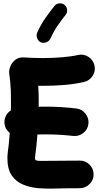

<svg xmlns="http://www.w3.org/2000/svg" viewBox="-20 -1078 596 1162"><path d="M7.3 -329.1Q4.4 -353.5 15.1 -375.5Q25.9 -397.5 45.9 -410.2Q46.4 -440.4 46.4 -468.8Q46.4 -502.9 45.4 -528.6Q44.4 -554.2 42.2 -579.3Q40 -604.5 35.6 -636.2Q33.7 -653.8 43 -676.8Q52.2 -699.7 72.8 -716.1Q93.3 -732.4 123.5 -730.5Q153.8 -728.5 183.6 -727.5Q213.4 -726.6 242.7 -726.6Q297.4 -726.6 354 -731.2Q410.6 -735.8 451.7 -745.1Q485.4 -752.9 514.6 -734.4Q543.9 -715.8 551.8 -682.1Q559.6 -648.4 540.8 -619.1Q522 -589.8 488.8 -582Q431.6 -568.8 367.7 -563.7Q303.7 -558.6 242.7 -558.6Q234.9 -558.6 226.8 -558.6Q218.8 -558.6 211.4 -559.1Q212.4 -539.1 213.4 -516.8Q214.4 -494.6 214.4 -468.8Q214.4 -450.7 213.9 -432.1Q234.9 -432.6 256.3 -432.6Q349.1 -432.6 441.9 -421.4Q476.1 -417.5 497.6 -389.9Q519 -362.3 515.1 -328.1Q511.2 -293.9 483.6 -272.7Q456.1 -251.5 421.9 -255.4Q341.8 -264.6 256.3 -264.6Q229.5 -264.6 206.5 -264.2Q204.1 -230.5 200.7 -198.7Q197.3 -167 193.4 -138.2Q191.9 -129.4 191.9 -119.6Q191.9 -111.3 198 -107.9Q204.1 -104.5 223.6 -104.2Q243.2 -104 282.2 -104.7Q321.3 -105.5 387.2 -105.5Q406.7 -105.5 425 -105.5Q443.4 -105.5 460.9 -106Q495.6 -106.9 520.8 -82.8Q545.9 -58.6 546.4 -23.9Q547.4 10.3 522.9 35.2Q498.5 60.1 463.9 61Q444.8 61.5 425.8 61.5Q406.7 61.5 387.2 61.5Q354 61.5 307.4 63.2Q260.7 64.9 211.7 60.8Q162.6 56.6 120.1 39.3Q77.6 22 51.3 -15.9Q24.9 -53.7 24.9 -119.6Q24.9 -128.4 25.4 -137.7Q25.9 -147 27.3 -157.7Q30.8 -183.1 33.9 -212.6Q37.1 -242.2 39.1 -273.4Q11.2 -294.9 7.3 -329.1ZM370.1 -1048.8Q384.3 -1038.1 386.2 -1019.8Q388.2 -1001.5 377 -987.8Q349.6 -953.6 327.1 -920.7Q304.7 -887.7 284.7 -844.2Q277.8 -828.6 260 -822Q242.2 -815.4 226.6 -822.3Q211.4 -829.1 204.8 -846.7Q198.2 -864.3 205.1 -880.4Q228 -931.2 254.9 -969.2Q281.7 -1007.3 309.1 -1041.5Q320.3 -1055.7 338.4 -1057.6Q356.4 -1059.6 370.1 -1048.8Z"/></svg>

Font: Mikhak Black
Style: Regular
Weight: 900
Designer: Amin Abedi
Version: Version 3.3